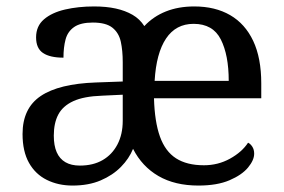

<svg xmlns="http://www.w3.org/2000/svg" viewBox="-20 -566 881 596"><path d="M205 10Q161 10 125.5 -7.5Q90 -25 70 -60.5Q50 -96 50 -150Q50 -230 106.5 -268Q163 -306 278 -310L361 -313V-373Q361 -409 355 -436.5Q349 -464 329 -480Q309 -496 268 -496Q230 -496 210 -482Q190 -468 183.5 -443.5Q177 -419 177 -387Q135 -387 113.5 -401.5Q92 -416 92 -450Q92 -485 116.5 -506Q141 -527 182 -536.5Q223 -546 272 -546Q310 -546 339.5 -539.5Q369 -533 391.5 -520Q414 -507 428 -485Q456 -515 495 -530.5Q534 -546 583 -546Q648 -546 694.5 -519Q741 -492 766 -439Q791 -386 791 -307V-261H458Q460 -188 476.5 -142Q493 -96 526.5 -74.5Q560 -53 613 -53Q657 -53 694 -73.5Q731 -94 750 -123Q757 -120 763 -111Q769 -102 769 -89Q769 -69 750 -46Q731 -23 692.5 -6.5Q654 10 596 10Q523 10 472 -19.5Q421 -49 393 -104Q381 -74 355.5 -48Q330 -22 292.5 -6Q255 10 205 10ZM228 -52Q269 -52 298.5 -69Q328 -86 344.5 -117.5Q361 -149 361 -191V-272L297 -269Q240 -267 207.5 -252Q175 -237 161 -210.5Q147 -184 147 -145Q147 -114 156 -93.5Q165 -73 183 -62.5Q201 -52 228 -52ZM690 -315Q690 -395 665.5 -443.5Q641 -492 581 -492Q526 -492 495.5 -446.5Q465 -401 460 -315Z"/></svg>

Font: Noto Serif Lao
Style: Regular
Weight: 400
Designer: Monotype Design Team
Foundry: Monotype Imaging Inc.
Version: Version 2.003